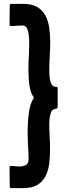

<svg xmlns="http://www.w3.org/2000/svg" viewBox="-20 -865 354 986"><path d="M269 -306Q247 -306 240 -282.5Q233 -259 233 -224Q233 -210 233.5 -195.5Q234 -181 235 -164Q236 -147 236.5 -130.5Q237 -114 237 -97Q237 -59 232.5 -23.5Q228 12 213.5 40Q199 68 172 84.5Q145 101 100 101H38Q30 101 30 93L29 -5Q29 -13 37 -13Q40 -13 44 -12.5Q48 -12 52 -12Q59 -11 66.5 -10.5Q74 -10 81 -10Q99 -10 113 -17.5Q127 -25 127 -49Q127 -59 126.5 -71Q126 -83 125 -98Q124 -117 123 -139Q122 -161 122 -185Q122 -236 128 -284.5Q134 -333 154 -363Q137 -388 131.5 -424Q126 -460 126 -503Q126 -522 126.5 -540Q127 -558 128 -577Q129 -594 129.5 -612Q130 -630 130 -645Q130 -683 123 -708.5Q116 -734 95 -734Q85 -734 75.5 -733.5Q66 -733 57 -732Q52 -732 47 -731.5Q42 -731 37 -731Q29 -731 29 -739L30 -837Q30 -845 38 -845H100Q145 -845 172 -828.5Q199 -812 213.5 -784.5Q228 -757 233 -721Q238 -685 238 -647Q238 -627 237 -607.5Q236 -588 235 -569Q234 -552 233.5 -535.5Q233 -519 233 -503Q233 -467 240 -443Q247 -419 269 -419Q276 -419 276 -412V-314Z"/></svg>

Font: RonaldsonGothic
Style: Regular
Weight: 400
Designer: Mr. Robertson for MacKellar, Smiths & Jordan Co. Philadelphia
Foundry: CAT-Fonts Peter Wiegel
Version: Version 1.000